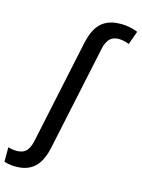

<svg xmlns="http://www.w3.org/2000/svg" viewBox="-275 -847 865 1169"><g transform="rotate(15 158.0 -262.5)"><path d="M-130.4 229V137.7Q-104 146 -77.6 146Q-47.4 146 -29.1 134.8Q-10.7 123.5 1 98.1Q9.3 80.1 14.2 54.7L152.8 -598.6Q159.7 -627.9 167.5 -648.9Q189.9 -709.5 231.7 -737.3Q273.4 -765.1 338.9 -765.1Q366.7 -765.1 395.8 -759.3Q424.8 -753.4 445.3 -744.1L415 -659.7Q377 -673.3 349.1 -673.3Q322.3 -673.3 303.7 -661.1Q285.2 -648.9 273.9 -623Q266.6 -608.9 263.2 -589.4L122.1 74.7Q114.7 107.9 106.4 128.4Q84.5 185.5 44.2 212.9Q3.9 240.2 -57.1 240.2Q-96.2 240.2 -130.4 229Z"/></g></svg>

Font: Viking Open Sans Light
Style: Bold Italic
Weight: 600
Italic angle: -12°
Foundry: Ascender Corporation
Version: Version 2.000